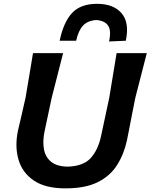

<svg xmlns="http://www.w3.org/2000/svg" viewBox="-20 -998 808 1030"><path d="M331 12.5Q223 12.5 161 -29.8Q99 -72 78.8 -143.2Q58.5 -214.5 77 -300.5Q83 -327.5 94.5 -374.5Q106 -421.5 117 -473.5Q129 -544 138.2 -599.2Q147.5 -654.5 157 -713H318.5Q303.5 -654 289.5 -599.2Q275.5 -544.5 257.5 -474L219.5 -295.5Q208 -241.5 215.5 -198.8Q223 -156 253.5 -130.8Q284 -105.5 341 -104Q427 -106 466.8 -150.2Q506.5 -194.5 522 -267.5L566 -473Q577.5 -544 586.8 -599.2Q596 -654.5 605.5 -713H767.5Q752.5 -654 738.2 -599Q724 -544 706 -473.5Q697 -429 688.2 -384.2Q679.5 -339.5 672.5 -302.8Q665.5 -266 661 -245Q645 -171 608.2 -112.8Q571.5 -54.5 504.8 -21Q438 12.5 331 12.5ZM565 -775.5Q578 -835 559.5 -861.2Q541 -887.5 496.5 -890.5Q450.5 -887.5 425.5 -860.8Q400.5 -834 388.5 -779.5H300Q321 -879.5 366.8 -928.5Q412.5 -977.5 501 -977.5Q588 -977.5 631.8 -927.5Q675.5 -877.5 655 -779.5Z"/></svg>

Font: Commissioner Loud SemiBold
Style: Italic
Weight: 600
Italic angle: -12°
Designer: Kostas Bartsokas
Foundry: Kostas Bartsokas
Version: Version 1.000; ttfautohint (v1.8.3)